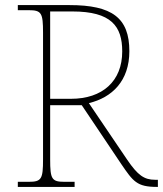

<svg xmlns="http://www.w3.org/2000/svg" viewBox="-20 -734 640 754"><path d="M50 0H273V-20H233C183 -20 177 -31 177 -108V-321H301L456 -90C503 -21 518 0 596 0H600V-28H589C546 -28 521 -46 480 -106L329 -329C420 -351 488 -416 488 -533C488 -664 420 -714 253 -714H50V-694H93C143 -694 149 -683 149 -606V-108C149 -31 143 -20 93 -20H50ZM259 -346H177V-689H264C417 -689 460 -631 460 -532C460 -415 382 -346 259 -346Z"/></svg>

Font: Noto Serif Georgian Thin
Style: Regular
Weight: 100
Designer: Monotype Design Team, Akaki Razmadze
Foundry: Google LLC
Version: Version 2.003